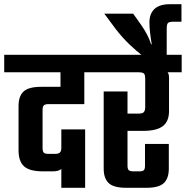

<svg xmlns="http://www.w3.org/2000/svg" viewBox="-46 -891 882 911"><path d="M-26 -631H423V-548H-26ZM241 -586H354V-397H184Q169 -397 162.5 -391.5Q156 -386 156 -369V-189Q156 -172 162 -166.5Q168 -161 183 -161H216Q232 -161 238.5 -167.5Q245 -174 245 -190L257 -135Q257 -105 246.5 -91.5Q236 -78 204 -78H157Q95 -78 68.5 -101.5Q42 -125 42 -178V-388Q42 -435 66 -457Q90 -479 148 -479H241ZM245 -277H358V0H245Z M446 -457H559V-105Q559 -89 565 -83.5Q571 -78 587 -78H617Q631 -78 636.5 -83.5Q642 -89 642 -105V-208H755V-91Q755 -45 731.5 -22.5Q708 0 650 0H552Q493 0 469.5 -22.5Q446 -45 446 -91ZM383 -631H816V-548H714L725 -559Q740 -557 748 -549.5Q756 -542 756 -522V-364Q756 -315 726.5 -292.5Q697 -270 633 -270H541V-352H611Q630 -352 636.5 -359Q643 -366 643 -385V-516Q643 -536 637 -542Q631 -548 611 -548H383Z M449 -826H586L625 -771Q641 -748 652.5 -725.5Q664 -703 671 -681H674Q669 -709 666 -736.5Q663 -764 663 -784Q663 -826 687 -848.5Q711 -871 760 -871H815V-788H778Q758 -788 751.5 -782.5Q745 -777 745 -755V-622H636Q603 -647 569 -679.5Q535 -712 504 -752Z"/></svg>

Font: Teko Light Medium
Style: Regular
Weight: 500
Version: Version 2.000;gftools[0.9.28.dev9+g7d2139d.d20230707]